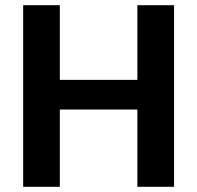

<svg xmlns="http://www.w3.org/2000/svg" viewBox="-20 -718 758 738"><path d="M69 -698H210V0H69ZM508 -698H649V0H508ZM190 -411H533V-297H190Z"/></svg>

Font: Parkinsans Light SemiBold
Style: Regular
Weight: 600
Version: Version 1.000